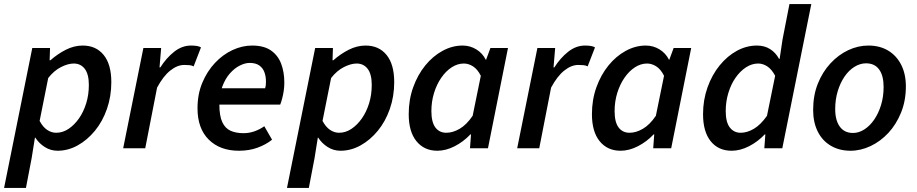

<svg xmlns="http://www.w3.org/2000/svg" viewBox="-37 -726 4490 940"><path d="M-17 194 121 -491H208L206 -431H210Q245 -462 285.5 -482.5Q326 -503 368 -503Q433 -503 470.5 -457Q508 -411 508 -324Q508 -254 486.5 -192.5Q465 -131 427.5 -85.5Q390 -40 343 -14Q296 12 245 12Q211 12 182.5 -6Q154 -24 136 -52H134L118 48L90 194ZM238 -76Q270 -76 298.5 -95Q327 -114 349.5 -146Q372 -178 385 -220Q398 -262 398 -310Q398 -363 378 -389Q358 -415 324 -415Q296 -415 261.5 -397.5Q227 -380 199 -344L157 -134Q173 -104 194 -90Q215 -76 238 -76Z M566 0 665 -491H752L744 -396H748Q777 -442 815.5 -472.5Q854 -503 898 -503Q914 -503 926.5 -501Q939 -499 947 -494L911 -401Q902 -406 890 -407Q878 -408 865 -408Q831 -408 796.5 -380.5Q762 -353 732 -297L674 0Z M1133 12Q1040 12 985 -42.5Q930 -97 930 -196Q930 -265 953.5 -321Q977 -377 1015.5 -418Q1054 -459 1101.5 -481Q1149 -503 1197 -503Q1255 -503 1289.5 -479Q1324 -455 1339.5 -414Q1355 -373 1355 -322Q1355 -300 1352 -280.5Q1349 -261 1344.5 -244Q1340 -227 1335 -214H1008L1017 -294H1261Q1264 -305 1264.5 -311.5Q1265 -318 1265 -328Q1265 -352 1257.5 -372.5Q1250 -393 1232.5 -405.5Q1215 -418 1185 -418Q1163 -418 1137 -405Q1111 -392 1088.5 -366.5Q1066 -341 1051.5 -302.5Q1037 -264 1037 -214Q1037 -158 1051.5 -127.5Q1066 -97 1092.5 -85.5Q1119 -74 1155 -74Q1184 -74 1210 -83.5Q1236 -93 1257 -108L1295 -42Q1265 -18 1224 -3Q1183 12 1133 12Z M1368 194 1506 -491H1593L1591 -431H1595Q1630 -462 1670.5 -482.5Q1711 -503 1753 -503Q1818 -503 1855.5 -457Q1893 -411 1893 -324Q1893 -254 1871.5 -192.5Q1850 -131 1812.5 -85.5Q1775 -40 1728 -14Q1681 12 1630 12Q1596 12 1567.5 -6Q1539 -24 1521 -52H1519L1503 48L1475 194ZM1623 -76Q1655 -76 1683.5 -95Q1712 -114 1734.5 -146Q1757 -178 1770 -220Q1783 -262 1783 -310Q1783 -363 1763 -389Q1743 -415 1709 -415Q1681 -415 1646.5 -397.5Q1612 -380 1584 -344L1542 -134Q1558 -104 1579 -90Q1600 -76 1623 -76Z M2104 12Q2040 12 2002 -34.5Q1964 -81 1964 -167Q1964 -238 1986 -299Q2008 -360 2045 -405.5Q2082 -451 2129.5 -477Q2177 -503 2228 -503Q2264 -503 2294.5 -484.5Q2325 -466 2341 -434H2343L2364 -491H2450L2352 0H2264L2269 -68H2266Q2232 -32 2189 -10Q2146 12 2104 12ZM2148 -76Q2180 -76 2213.5 -95.5Q2247 -115 2277 -159L2317 -355Q2301 -387 2279 -401Q2257 -415 2234 -415Q2203 -415 2174.5 -396.5Q2146 -378 2123.5 -345.5Q2101 -313 2088 -271Q2075 -229 2075 -182Q2075 -128 2094.5 -102Q2114 -76 2148 -76Z M2495 0 2594 -491H2681L2673 -396H2677Q2706 -442 2744.5 -472.5Q2783 -503 2827 -503Q2843 -503 2855.5 -501Q2868 -499 2876 -494L2840 -401Q2831 -406 2819 -407Q2807 -408 2794 -408Q2760 -408 2725.5 -380.5Q2691 -353 2661 -297L2603 0Z M3001 12Q2937 12 2899 -34.5Q2861 -81 2861 -167Q2861 -238 2883 -299Q2905 -360 2942 -405.5Q2979 -451 3026.5 -477Q3074 -503 3125 -503Q3161 -503 3191.5 -484.5Q3222 -466 3238 -434H3240L3261 -491H3347L3249 0H3161L3166 -68H3163Q3129 -32 3086 -10Q3043 12 3001 12ZM3045 -76Q3077 -76 3110.5 -95.5Q3144 -115 3174 -159L3214 -355Q3198 -387 3176 -401Q3154 -415 3131 -415Q3100 -415 3071.5 -396.5Q3043 -378 3020.5 -345.5Q2998 -313 2985 -271Q2972 -229 2972 -182Q2972 -128 2991.5 -102Q3011 -76 3045 -76Z M3545 12Q3480 12 3442.5 -34.5Q3405 -81 3405 -167Q3405 -237 3427 -298.5Q3449 -360 3486.5 -406Q3524 -452 3571 -477.5Q3618 -503 3669 -503Q3706 -503 3733.5 -485.5Q3761 -468 3777 -438H3780L3794 -532L3828 -706H3935L3793 0H3705L3710 -68H3707Q3673 -32 3630 -10Q3587 12 3545 12ZM3589 -76Q3621 -76 3654 -95.5Q3687 -115 3718 -159L3758 -355Q3741 -387 3719.5 -401Q3698 -415 3675 -415Q3644 -415 3615.5 -396.5Q3587 -378 3564.5 -346Q3542 -314 3529 -271.5Q3516 -229 3516 -182Q3516 -128 3536 -102Q3556 -76 3589 -76Z M4127 12Q4072 12 4030.5 -12.5Q3989 -37 3966.5 -82Q3944 -127 3944 -188Q3944 -259 3967 -316.5Q3990 -374 4029 -416Q4068 -458 4116 -480.5Q4164 -503 4214 -503Q4270 -503 4311 -478.5Q4352 -454 4375 -409Q4398 -364 4398 -303Q4398 -233 4374.5 -175Q4351 -117 4312.5 -75.5Q4274 -34 4225.5 -11Q4177 12 4127 12ZM4139 -75Q4168 -75 4195 -92.5Q4222 -110 4243 -140.5Q4264 -171 4276.5 -212Q4289 -253 4289 -300Q4289 -356 4267 -386Q4245 -416 4203 -416Q4174 -416 4146.5 -399Q4119 -382 4098 -351.5Q4077 -321 4064.5 -280Q4052 -239 4052 -192Q4052 -137 4074.5 -106Q4097 -75 4139 -75Z"/></svg>

Font: Source Sans 3 ExtraLight SemiBold
Style: Italic
Weight: 600
Italic angle: -11°
Version: Version 3.052;hotconv 1.1.0;makeotfexe 2.6.0